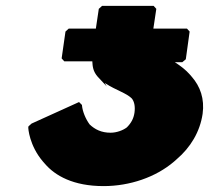

<svg xmlns="http://www.w3.org/2000/svg" viewBox="-20 -625 721 651"><path d="M258 -269 248 -279 87 -206 77 -197 76 -195C75 -190 80 -131 125 -78L132 -70C167 -29 229 6 331 6C420 6 508 -24 570 -77L579 -85C626 -125 658 -178 667 -239C674 -290 659 -332 630 -365L624 -372C610 -388 593 -401 573 -414H598L610 -424L623 -518L614 -528H500L510 -595L501 -605H326L315 -595L305 -528H213L202 -518L189 -427L198 -417H293C294 -400 295 -383 312 -364L342 -332L335 -344C335 -344 337 -342 338 -342C373 -319 408 -310 427 -291C435 -281 439 -265 436 -243C433 -223 425 -208 410 -193C397 -183 375 -175 355 -175C324 -175 302 -186 284 -203C270 -222 260 -247 258 -267Z"/></svg>

Font: Hussar Woodtype
Style: UltraObl
Weight: 900
Foundry: Cannot Into Space Fonts
Version: Version 1.07